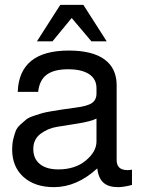

<svg xmlns="http://www.w3.org/2000/svg" viewBox="-20 -747 583 790"><path d="M53 -369Q59 -539 263 -539Q360 -539 410 -502.5Q460 -466 460 -396V-88Q460 -47 505 -47Q514 -47 523 -49V14Q488 23 466 23Q426 23 405.5 4.5Q385 -14 380 -54Q296 23 202 23Q123 23 76.5 -19Q30 -61 30 -132Q30 -155 34.5 -174Q39 -193 44.5 -207.5Q50 -222 64 -234.5Q78 -247 87.5 -255Q97 -263 119.5 -270.5Q142 -278 154 -281.5Q166 -285 196 -290Q226 -295 240 -297Q254 -299 290 -304Q339 -310 358 -323Q377 -336 377 -362V-384Q377 -422 346.5 -442Q316 -462 260 -462Q202 -462 172 -439.5Q142 -417 137 -369ZM220 -50Q289 -50 333 -86.5Q377 -123 377 -165V-259Q352 -247 301.5 -239Q251 -231 214 -225Q177 -219 147 -196.5Q117 -174 117 -134Q117 -94 144 -72Q171 -50 220 -50ZM228 -727H323L419 -577H356L275 -673L196 -577H132Z"/></svg>

Font: ColatingCofangSans
Style: Regular
Weight: 400
Foundry: GNU
Version: Version 412.227;June 27, 2022;FontCreator 11.0.0.2412 32-bit